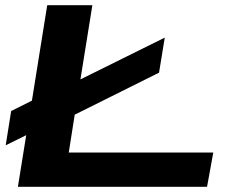

<svg xmlns="http://www.w3.org/2000/svg" viewBox="-20 -720 890 740"><path d="M49 0 81 -199 2 -160 23 -292 103 -332 162 -700H336L290 -414L615 -575L593 -440L268 -278L245 -132H802L778 0Z"/></svg>

Font: Georama ExtraExtended SemiBold
Style: Italic
Weight: 600
Width: 8
Italic angle: -9°
Designer: Jean-Baptiste Levee
Foundry: Production Type
Version: Version 1.000